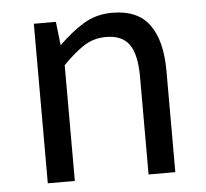

<svg xmlns="http://www.w3.org/2000/svg" viewBox="-45 -604 700 651"><g transform="rotate(-5 305.0 -278.5)"><path d="M92 0V-543H167L176 -464H178Q217 -503 260.5 -530Q304 -557 360 -557Q446 -557 486 -502.5Q526 -448 526 -344V0H435V-332Q435 -409 410.5 -443Q386 -477 332 -477Q290 -477 257 -456Q224 -435 184 -394V0Z"/></g></svg>

Font: Noto Sans HK
Style: Regular
Weight: 400
Designer: Ryoko NISHIZUKA 西塚涼子 (kana, bopomofo & ideographs); Paul D. Hunt (Latin, Greek & Cyrillic); Sandoll Communications 산돌커뮤니
Foundry: Adobe
Version: Version 2.004-H2;hotconv 1.0.118;makeotfexe 2.5.65603